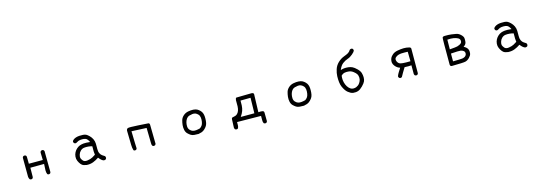

<svg xmlns="http://www.w3.org/2000/svg" viewBox="27 -2082 9945 3521"><g transform="rotate(-15 5000.0 -321.5)"><path d="M347 16 327 6Q313 -16 310 -43L308 -407L317 -427Q333 -440 354 -438L374 -429L384 -409L386 -272H651L647 -413Q649 -429 659 -440Q673 -452 694 -450L714 -440L724 -421L728 -20L718 0Q704 12 683 10L663 0Q649 -33 649 -73.5Q649 -114 655 -196L394 -194Q394 -33 392 -14L382 6Q368 18 347 16Z M1407 25Q1378 21 1350.5 12.5Q1323 4 1299.5 -24.5Q1276 -53 1258.5 -92.5Q1241 -132 1245 -176Q1249 -220 1268.5 -256Q1288 -292 1317.5 -317.5Q1347 -343 1377 -354.5Q1407 -366 1448.5 -370.5Q1490 -375 1575 -366Q1557 -403 1536 -424.5Q1515 -446 1480.5 -450Q1446 -454 1409 -450Q1372 -446 1339 -423Q1325 -411 1304 -413L1284 -423Q1274 -437 1272 -454Q1274 -470 1295.5 -487.5Q1317 -505 1346.5 -514.5Q1376 -524 1412 -526.5Q1448 -529 1482.5 -526.5Q1517 -524 1540 -512.5Q1563 -501 1595.5 -469.5Q1628 -438 1647.5 -397Q1667 -356 1668.5 -308Q1670 -260 1668.5 -209.5Q1667 -159 1683.5 -125Q1700 -91 1726 -74Q1752 -57 1771 -45Q1785 -29 1781 -6L1771 14Q1756 25 1733 25Q1692 16 1640 -51Q1587 -14 1530.5 7.5Q1474 29 1407 25ZM1538 -81 1599 -118Q1595 -155 1593 -180.5Q1591 -206 1593 -280Q1563 -290 1520 -294Q1477 -298 1439 -293Q1401 -288 1371 -259Q1341 -230 1330 -190Q1319 -150 1325 -128Q1331 -106 1357 -74.5Q1383 -43 1442 -52Q1501 -61 1538 -81Z M2679 6 2659 -4Q2646 -25 2647.5 -53.5Q2649 -82 2642 -347L2358 -360Q2362 -181 2364 -131.5Q2366 -82 2368 -33L2358 -14Q2345 -2 2323 -4L2304 -14Q2288 -63 2288 -119Q2288 -175 2282 -392Q2286 -428 2313.5 -435Q2341 -442 2503 -432.5Q2665 -423 2691.5 -420.5Q2718 -418 2719 -388L2725 -23L2714 -4Q2700 8 2679 6Z M3536 6Q3494 6 3455.5 3Q3417 0 3390.5 -16.5Q3364 -33 3336 -60.5Q3308 -88 3298 -133.5Q3288 -179 3293 -226.5Q3298 -274 3310.5 -317Q3323 -360 3362 -395.5Q3401 -431 3455 -441.5Q3509 -452 3554 -449Q3599 -446 3626 -431.5Q3653 -417 3677.5 -392.5Q3702 -368 3713 -339Q3724 -310 3726.5 -274.5Q3729 -239 3725.5 -193Q3722 -147 3708 -115.5Q3694 -84 3661 -52Q3628 -20 3597.5 -10Q3567 0 3536 6ZM3583 -86Q3605 -100 3623.5 -123.5Q3642 -147 3649.5 -191Q3657 -235 3652 -273.5Q3647 -312 3624 -336Q3601 -360 3575.5 -370Q3550 -380 3518.5 -376Q3487 -372 3457 -363Q3427 -354 3405.5 -326Q3384 -298 3374 -260Q3364 -222 3366 -181Q3368 -140 3392.5 -113Q3417 -86 3445.5 -77Q3474 -68 3510 -72Q3546 -76 3583 -86Z M4760 135 4739 125Q4724 98 4726 64V-17L4272 -22Q4272 10 4271.5 40Q4271 70 4257 96Q4242 107 4221 105L4201 96Q4191 80 4189 62L4195 -93Q4195 -119 4212.5 -125.5Q4230 -132 4257 -136Q4284 -140 4306.5 -161.5Q4329 -183 4341.5 -217Q4354 -251 4356 -298Q4358 -345 4356 -415Q4360 -456 4377 -459Q4394 -462 4663 -464Q4705 -462 4706.5 -435.5Q4708 -409 4696 -95Q4749 -99 4775 -93.5Q4801 -88 4803 -62L4805 105L4795 125Q4781 137 4760 135ZM4620 -95 4626 -388 4435 -386Q4437 -349 4434 -294Q4431 -239 4415 -194Q4399 -149 4362 -95Z M5536 6Q5494 6 5455.5 3Q5417 0 5390.5 -16.5Q5364 -33 5336 -60.5Q5308 -88 5298 -133.5Q5288 -179 5293 -226.5Q5298 -274 5310.5 -317Q5323 -360 5362 -395.5Q5401 -431 5455 -441.5Q5509 -452 5554 -449Q5599 -446 5626 -431.5Q5653 -417 5677.5 -392.5Q5702 -368 5713 -339Q5724 -310 5726.5 -274.5Q5729 -239 5725.5 -193Q5722 -147 5708 -115.5Q5694 -84 5661 -52Q5628 -20 5597.5 -10Q5567 0 5536 6ZM5583 -86Q5605 -100 5623.5 -123.5Q5642 -147 5649.5 -191Q5657 -235 5652 -273.5Q5647 -312 5624 -336Q5601 -360 5575.5 -370Q5550 -380 5518.5 -376Q5487 -372 5457 -363Q5427 -354 5405.5 -326Q5384 -298 5374 -260Q5364 -222 5366 -181Q5368 -140 5392.5 -113Q5417 -86 5445.5 -77Q5474 -68 5510 -72Q5546 -76 5583 -86Z M6468 12Q6442 8 6419.5 -4Q6397 -16 6373 -35.5Q6349 -55 6329.5 -84.5Q6310 -114 6292.5 -152Q6275 -190 6268.5 -243Q6262 -296 6264 -357.5Q6266 -419 6288 -486.5Q6310 -554 6362.5 -604Q6415 -654 6475.5 -676.5Q6536 -699 6563.5 -716Q6591 -733 6612 -768Q6628 -781 6649 -779L6669 -770Q6681 -754 6679 -732Q6671 -711 6626 -672Q6581 -633 6531 -616.5Q6481 -600 6434.5 -565Q6388 -530 6356 -450Q6386 -462 6424 -465.5Q6462 -469 6503 -464.5Q6544 -460 6578 -443.5Q6612 -427 6657 -383Q6702 -339 6714 -299Q6726 -259 6727 -216Q6728 -173 6713 -139.5Q6698 -106 6652 -59Q6606 -12 6563.5 3Q6521 18 6468 12ZM6563 -82Q6589 -94 6606.5 -115Q6624 -136 6637.5 -166Q6651 -196 6648.5 -233.5Q6646 -271 6631 -296Q6616 -321 6577 -351.5Q6538 -382 6494.5 -387.5Q6451 -393 6414.5 -386.5Q6378 -380 6345 -347Q6339 -308 6343 -264Q6347 -220 6364.5 -177Q6382 -134 6410 -105Q6438 -76 6464.5 -68.5Q6491 -61 6521 -66.5Q6551 -72 6563 -82Z M7661 2 7642 -8Q7632 -20 7630 -35V-200Q7581 -194 7500 -199Q7470 -149 7447.5 -112.5Q7425 -76 7405 -37Q7392 -25 7370 -27L7351 -37Q7341 -51 7339 -68Q7353 -106 7375 -140.5Q7397 -175 7419 -210Q7378 -222 7348.5 -250Q7319 -278 7305.5 -307.5Q7292 -337 7295 -369Q7298 -401 7310.5 -427.5Q7323 -454 7358.5 -484.5Q7394 -515 7455.5 -526.5Q7517 -538 7570.5 -539Q7624 -540 7672 -527Q7705 -521 7707.5 -496.5Q7710 -472 7706 -27L7696 -8Q7683 4 7661 2ZM7632 -276 7629 -457Q7606 -458 7574 -459Q7542 -460 7510.5 -458Q7479 -456 7449 -447Q7419 -438 7394.5 -415Q7370 -392 7380.5 -354Q7391 -316 7423.5 -294Q7456 -272 7632 -276Z M8343 4Q8305 4 8310 -51Q8308 -519 8314.5 -541Q8321 -563 8362 -562.5Q8403 -562 8427.5 -562Q8452 -562 8487 -557Q8522 -552 8569 -544Q8616 -536 8655 -499Q8694 -462 8698 -431.5Q8702 -401 8697.5 -357Q8693 -313 8642 -280Q8669 -267 8692.5 -245.5Q8716 -224 8723.5 -192.5Q8731 -161 8724.5 -126.5Q8718 -92 8681 -55Q8644 -18 8603 -8Q8562 2 8343 4ZM8612 -95Q8644 -116 8646.5 -149.5Q8649 -183 8626.5 -201.5Q8604 -220 8569 -225.5Q8534 -231 8386 -220V-72Q8538 -74 8563.5 -78Q8589 -82 8612 -95ZM8575 -333Q8608 -349 8617 -367Q8626 -385 8621 -411.5Q8616 -438 8585 -455Q8554 -472 8505 -480.5Q8456 -489 8388 -483L8386 -300Q8437 -306 8485.5 -309Q8534 -312 8575 -333Z M9407 25Q9378 21 9350.5 12.5Q9323 4 9299.5 -24.5Q9276 -53 9258.5 -92.5Q9241 -132 9245 -176Q9249 -220 9268.5 -256Q9288 -292 9317.5 -317.5Q9347 -343 9377 -354.5Q9407 -366 9448.5 -370.5Q9490 -375 9575 -366Q9557 -403 9536 -424.5Q9515 -446 9480.5 -450Q9446 -454 9409 -450Q9372 -446 9339 -423Q9325 -411 9304 -413L9284 -423Q9274 -437 9272 -454Q9274 -470 9295.5 -487.5Q9317 -505 9346.5 -514.5Q9376 -524 9412 -526.5Q9448 -529 9482.5 -526.5Q9517 -524 9540 -512.5Q9563 -501 9595.5 -469.5Q9628 -438 9647.5 -397Q9667 -356 9668.5 -308Q9670 -260 9668.5 -209.5Q9667 -159 9683.5 -125Q9700 -91 9726 -74Q9752 -57 9771 -45Q9785 -29 9781 -6L9771 14Q9756 25 9733 25Q9692 16 9640 -51Q9587 -14 9530.5 7.5Q9474 29 9407 25ZM9538 -81 9599 -118Q9595 -155 9593 -180.5Q9591 -206 9593 -280Q9563 -290 9520 -294Q9477 -298 9439 -293Q9401 -288 9371 -259Q9341 -230 9330 -190Q9319 -150 9325 -128Q9331 -106 9357 -74.5Q9383 -43 9442 -52Q9501 -61 9538 -81Z"/></g></svg>

Font: Kosefont JP
Style: Regular
Weight: 400
Designer: Nozomi Seto 瀬戸のぞみ
Version: Version 3.00;June 19, 2020